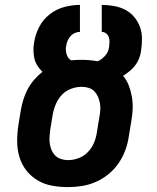

<svg xmlns="http://www.w3.org/2000/svg" viewBox="-20 -755 640 783"><path d="M257 8Q223 8 191 2Q159 -4 132.5 -20Q106 -36 87 -60.5Q68 -85 59 -115.5Q50 -146 50 -179Q50 -212 55 -245L65 -306Q69 -328 75.5 -349.5Q82 -371 93 -391.5Q104 -412 119.5 -430Q135 -448 153 -462Q142 -473 133 -486.5Q124 -500 120.5 -515.5Q117 -531 116.5 -548Q116 -565 119 -582Q124 -614 139.5 -644.5Q155 -675 182.5 -696.5Q210 -718 242.5 -726.5Q275 -735 306 -735V-625Q296 -625 285.5 -620.5Q275 -616 267.5 -607.5Q260 -599 255.5 -588.5Q251 -578 250 -567L249 -565Q247 -548 252 -532.5Q257 -517 270 -509Q281 -510 291.5 -510.5Q302 -511 313 -511Q330 -511 346.5 -509.5Q363 -508 378 -505Q396 -513 409 -528Q422 -543 424 -560L425 -563Q426 -573 426.5 -583.5Q427 -594 424 -603Q421 -612 413 -618.5Q405 -625 395 -625V-735Q420 -735 445 -730.5Q470 -726 491 -715Q512 -704 527.5 -685.5Q543 -667 551 -644.5Q559 -622 559 -596.5Q559 -571 555 -546Q553 -531 547 -516Q541 -501 531 -488Q521 -475 508 -464.5Q495 -454 482 -446Q497 -428 505.5 -405.5Q514 -383 518 -359Q522 -335 521 -309.5Q520 -284 515 -258L505 -197Q501 -169 490.5 -141Q480 -113 463 -88.5Q446 -64 422 -44.5Q398 -25 370.5 -13Q343 -1 314 3.5Q285 8 257 8ZM257 -102Q279 -102 300.5 -110Q322 -118 338 -134.5Q354 -151 363 -172Q372 -193 375 -215L385 -276Q388 -291 389 -305.5Q390 -320 387.5 -334Q385 -348 379.5 -360.5Q374 -373 365 -382.5Q356 -392 342 -396.5Q328 -401 314 -401Q292 -401 270 -393Q248 -385 232.5 -368.5Q217 -352 208 -331Q199 -310 195 -288L185 -227Q183 -212 182 -197.5Q181 -183 183 -169Q185 -155 190.5 -142.5Q196 -130 205.5 -120.5Q215 -111 229 -106.5Q243 -102 257 -102Z"/></svg>

Font: Iosevka Aile Extrabold Oblique
Style: Regular
Weight: 800
Italic angle: -9°
Designer: Belleve Invis
Foundry: Belleve Invis
Version: Version 31.1.0; ttfautohint (v1.8.4)